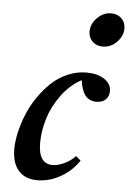

<svg xmlns="http://www.w3.org/2000/svg" viewBox="-51 -723 527 773"><g transform="rotate(5 212.5 -336.5)"><path d="M343.8 -547.9Q318.8 -547.9 302.7 -563.7Q286.6 -579.6 286.6 -603.5Q286.6 -635.3 311.5 -659.7Q336.4 -684.1 367.2 -684.1Q392.6 -684.1 408.9 -668.5Q425.3 -652.8 425.3 -628.4Q425.3 -597.7 401.4 -572.8Q377.4 -547.9 343.8 -547.9ZM128.9 11.2Q79.1 11.2 52.5 -19.5Q25.9 -50.3 25.9 -105.5Q25.9 -136.7 34.2 -173.3Q42.5 -210 57.6 -247.1Q72.8 -284.2 96.2 -318.4Q119.6 -352.5 147.9 -379.4Q176.3 -406.2 213.1 -422.1Q250 -438 289.6 -438Q333 -438 361.1 -419.7Q389.2 -401.4 389.2 -371.6Q389.2 -350.6 375.7 -337.4Q362.3 -324.2 338.4 -324.2Q310.5 -324.2 294.4 -343.3Q278.3 -362.3 272 -405.8Q226.1 -380.9 192.4 -335.4Q158.7 -290 143.1 -239.5Q127.4 -189 127.4 -139.2Q127.4 -55.2 184.6 -55.2Q205.6 -55.2 230.7 -66.7Q255.9 -78.1 276.4 -99.1L295.9 -82.5Q267.1 -39.6 221.9 -14.2Q176.8 11.2 128.9 11.2Z"/></g></svg>

Font: Elstob 14pt SemiBold
Style: Italic
Weight: 600
Italic angle: -20°
Designer: Peter S. Baker
Version: Version 1.015